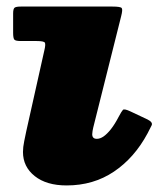

<svg xmlns="http://www.w3.org/2000/svg" viewBox="-20 -540 506 585"><path d="M349 -490Q354.5 -511 350.8 -515.5Q347 -520 322.5 -520H43.5Q29.5 -520 24.8 -516.8Q20 -513.5 20 -499V-440Q20 -423.5 23.8 -419.2Q27.5 -415 43.5 -415H91.5Q114 -415 116.8 -409.8Q119.5 -404.5 115 -386L60 -140Q57.5 -128.5 53.8 -110Q50 -91.5 50 -77Q50 -32 85.8 -3.5Q121.5 25 183 25Q264.5 25 327 -17Q389.5 -59 429.5 -133.5Q437.5 -148.5 442 -158Q446.5 -167.5 429.5 -176L377.5 -200.5Q358.5 -209.5 354.5 -205.2Q350.5 -201 341.5 -184Q329.5 -161 317.8 -146.2Q306 -131.5 295.5 -124.2Q285 -117 275 -117Q261 -117 261 -131Q261 -135 262 -140.8Q263 -146.5 264 -151Z"/></svg>

Font: Besley Black
Style: Italic
Weight: 900
Italic angle: -13°
Designer: Owen Earl
Foundry: indestructible type*
Version: Version 2.001